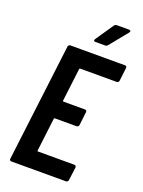

<svg xmlns="http://www.w3.org/2000/svg" viewBox="-164 -965 777 1040"><g transform="rotate(20 224.5 -444.5)"><path d="M393 -889H324C318 -889 312 -887 308 -881L238 -778C232 -769 236 -764 245 -764H301C307 -764 312 -767 316 -772L399 -874C406 -882 403 -889 393 -889ZM440 -612 449 -688C450 -695 446 -700 439 -700H124C117 -700 112 -695 111 -688L28 -12C27 -5 31 0 38 0H353C360 0 365 -5 366 -12L376 -88C376 -95 372 -100 365 -100H156C153 -100 151 -102 152 -105L175 -295C175 -298 177 -300 180 -300H305C311 -300 317 -305 318 -312L327 -389C328 -396 324 -401 317 -401H193C190 -401 188 -403 189 -406L212 -595C212 -598 214 -600 217 -600H427C434 -600 439 -605 440 -612Z"/></g></svg>

Font: Barlow Condensed SemiBold
Style: Italic
Weight: 600
Width: 3
Italic angle: -7°
Designer: Jeremy Tribby
Foundry: Tribby Type
Version: Version 1.422;hotconv 1.0.109;makeotfexe 2.5.65596